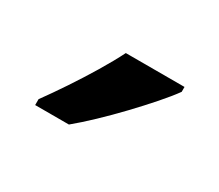

<svg xmlns="http://www.w3.org/2000/svg" viewBox="-48 -856 388 340"><g transform="rotate(30 146.5 -686.0)"><path d="M253 -756Q243 -742 225.5 -722Q208 -702 187.5 -680.5Q167 -659 146.5 -639.5Q126 -620 109 -606H40V-618Q56 -640 73 -665.5Q90 -691 106 -717.5Q122 -744 133 -766H253Z"/></g></svg>

Font: Noto Sans Display SemiCondensed Medium
Style: Regular
Weight: 500
Width: 4
Designer: Monotype Design Team
Foundry: Monotype Imaging Inc.
Version: Version 2.003